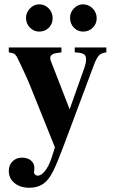

<svg xmlns="http://www.w3.org/2000/svg" viewBox="-20 -673 540 894"><path d="M475.1 -452.1V-429.2Q452.6 -426.3 441.9 -416Q431.2 -405.8 418.9 -375L272.9 15.1Q246.6 85 230.2 118.2Q213.9 151.4 198.2 168Q168 201.2 116.2 201.2Q74.2 201.2 47.6 179.4Q21 157.7 21 123Q21 95.7 38.3 78.4Q55.7 61 83 61Q108.4 61 124.3 74.5Q140.1 87.9 140.1 108.9Q140.1 118.2 139.2 123Q138.2 126 138.2 128.9Q138.2 134.8 143.3 139.9Q148.4 145 154.8 145Q171.9 145 189.2 123.5Q206.5 102.1 219.2 64.9L235.8 13.2L119.1 -276.9Q105.5 -310.1 81.3 -361.6Q57.1 -413.1 55.2 -413.1Q50.8 -420.4 44.4 -423.3Q38.1 -426.3 21 -429.2V-452.1H266.1V-429.2L251 -426.8Q213.9 -423.8 213.9 -402.8Q213.9 -397 216.3 -389.9Q218.8 -382.8 233.9 -345.2L304.2 -164.1L371.1 -352.1Q380.9 -379.4 380.9 -396Q380.9 -414.1 370.1 -420.9Q359.4 -427.7 328.1 -429.2V-452.1ZM162.1 -652.8Q188.5 -652.8 206.8 -634Q225.1 -615.2 225.1 -587.9Q225.1 -561.5 207 -543.7Q189 -525.9 162.1 -525.9Q137.2 -525.9 119.1 -544.7Q101.1 -563.5 101.1 -589.8Q101.1 -614.7 119.6 -633.8Q138.2 -652.8 162.1 -652.8ZM366.2 -652.8Q392.6 -652.8 411.4 -633.8Q430.2 -614.7 430.2 -587.9Q430.2 -562 411.9 -543.9Q393.6 -525.9 367.2 -525.9Q341.3 -525.9 323.7 -544.4Q306.2 -563 306.2 -590.8Q306.2 -615.7 324.5 -634.3Q342.8 -652.8 366.2 -652.8Z"/></svg>

Font: Accordance
Style: Bold
Weight: 700
Version: Version 1.2 (build January 31, 2020) Miklal Software Solutio